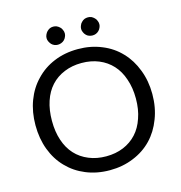

<svg xmlns="http://www.w3.org/2000/svg" viewBox="-127 -1002 1055 1122"><g transform="rotate(-15 400.5 -441.0)"><path d="M753.9 -358.4Q753.9 -277.3 727.5 -210Q702.1 -142.6 656.2 -94.7Q609.4 -45.9 543.9 -19.5Q478.5 7.8 400.4 7.8Q321.3 7.8 255.9 -19.5Q191.4 -45.9 144.5 -94.7Q97.7 -142.6 72.3 -210Q46.9 -277.3 46.9 -358.4Q46.9 -438.5 72.3 -505.9Q97.7 -573.2 144.5 -621.1Q191.4 -670.9 255.9 -697.3Q321.3 -724.6 400.4 -724.6Q478.5 -724.6 543.9 -697.3Q609.4 -670.9 656.2 -621.1Q702.1 -573.2 727.5 -505.9Q753.9 -438.5 753.9 -358.4ZM654.3 -358.4Q654.3 -423.8 635.7 -476.6Q618.2 -529.3 585 -565.4Q551.8 -601.6 504.9 -621.1Q458 -640.6 400.4 -640.6Q342.8 -640.6 295.9 -621.1Q248 -601.6 214.8 -565.4Q181.6 -529.3 164.1 -476.6Q146.5 -423.8 146.5 -358.4Q146.5 -292 164.1 -240.2Q181.6 -187.5 214.8 -151.4Q248 -115.2 295.9 -95.7Q342.8 -76.2 400.4 -76.2Q458 -76.2 504.9 -95.7Q551.8 -115.2 585 -151.4Q618.2 -187.5 635.7 -240.2Q654.3 -292 654.3 -358.4ZM351.6 -833Q351.6 -822.3 346.7 -812.5Q342.8 -802.7 335 -794.9Q327.1 -787.1 316.4 -783.2Q306.6 -779.3 295.9 -779.3Q285.2 -779.3 275.4 -783.2Q265.6 -787.1 257.8 -794.9Q251 -802.7 246.1 -812.5Q241.2 -822.3 241.2 -833Q241.2 -844.7 246.1 -854.5Q251 -865.2 257.8 -872.1Q265.6 -879.9 275.4 -884.8Q285.2 -888.7 295.9 -888.7Q306.6 -888.7 316.4 -884.8Q327.1 -879.9 335 -872.1Q342.8 -865.2 346.7 -854.5Q351.6 -844.7 351.6 -833ZM560.5 -833Q560.5 -822.3 555.7 -812.5Q551.8 -802.7 543.9 -794.9Q536.1 -787.1 526.4 -783.2Q516.6 -779.3 505.9 -779.3Q494.1 -779.3 484.4 -783.2Q473.6 -787.1 466.8 -794.9Q459 -802.7 455.1 -812.5Q450.2 -822.3 450.2 -833Q450.2 -844.7 455.1 -854.5Q459 -865.2 466.8 -872.1Q473.6 -879.9 484.4 -884.8Q494.1 -888.7 505.9 -888.7Q516.6 -888.7 526.4 -884.8Q536.1 -879.9 543.9 -872.1Q551.8 -865.2 555.7 -854.5Q560.5 -844.7 560.5 -833Z"/></g></svg>

Font: Lato
Style: Regular
Weight: 400
Designer: Lukasz Dziedzic with Adam Twardoch and Botio Nikoltchev
Version: Version 2.015; 2015-08-06; http://www.latofonts.com/